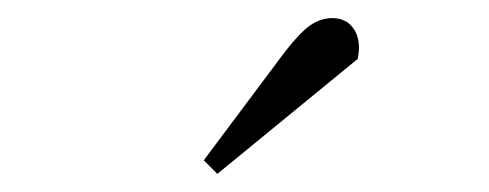

<svg xmlns="http://www.w3.org/2000/svg" viewBox="-20 -778 540 212"><path d="M294 -720Q311 -742 322.5 -750Q334 -758 347 -758Q363 -758 371 -745.5Q379 -733 375 -713L220 -586L205 -601Z"/></svg>

Font: Literata 18pt ExtraLight
Style: Italic
Weight: 250
Italic angle: -2°
Designer: Latin by Veronika Burian and Jose Scaglione. Greek by Irene Vlachou. Cyrillic by Vera Evstafieva
Foundry: TypeTogether
Version: Version 3.103;gftools[0.9.29]